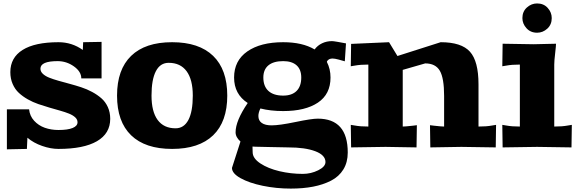

<svg xmlns="http://www.w3.org/2000/svg" viewBox="-20 -855 3359 1115"><path d="M20 12.2V-220.2H148.9Q152.8 -181.6 178.2 -153.8Q203.6 -126 240.2 -113Q276.9 -100.1 319.8 -100.1Q373.5 -100.1 401.9 -111.8Q430.2 -123.5 430.2 -145Q430.2 -161.1 416.7 -173.6Q403.3 -186 380.9 -195.1Q358.4 -204.1 329.1 -212.4Q299.8 -220.7 267.6 -230Q235.4 -239.3 202.9 -250.5Q170.4 -261.7 141.1 -278.3Q111.8 -294.9 89.4 -315.7Q66.9 -336.4 53.5 -367.4Q40 -398.4 40 -436Q40 -520.5 111.6 -565.2Q183.1 -609.9 319.8 -609.9Q397.5 -609.9 460.9 -564.9L462.9 -609.9L569.8 -611.8V-399.9H452.1Q452.1 -439 409.2 -469.5Q366.2 -500 314.9 -500Q214.8 -500 214.8 -456.1Q214.8 -439.5 228.8 -426.3Q242.7 -413.1 266.1 -403.8Q289.6 -394.5 319.8 -386Q350.1 -377.4 383.8 -368.4Q417.5 -359.4 451.2 -348.4Q484.9 -337.4 515.1 -321Q545.4 -304.7 568.8 -284.2Q592.3 -263.7 606.2 -233.2Q620.1 -202.6 620.1 -165Q620.1 -79.6 543 -34.9Q465.8 9.8 319.8 9.8Q274.4 9.8 224.6 -7.6Q174.8 -24.9 139.2 -55.2L136.2 9.8Z M741.5 -69.3Q659.7 -148.4 659.7 -299.8Q659.7 -451.2 741.5 -530.5Q823.2 -609.9 979.5 -609.9Q1135.7 -609.9 1217.8 -530.5Q1299.8 -451.2 1299.8 -299.8Q1299.8 -148.4 1217.8 -69.3Q1135.7 9.8 979.5 9.8Q823.2 9.8 741.5 -69.3ZM859.9 -299.8Q859.9 -207 895.5 -158.4Q931.2 -109.9 999.5 -109.9Q1048.3 -109.9 1074 -158.4Q1099.6 -207 1099.6 -299.8Q1099.6 -392.6 1063.7 -441.4Q1027.8 -490.2 959.5 -490.2Q910.6 -490.2 885.3 -441.7Q859.9 -393.1 859.9 -299.8Z M1327.1 120.1 1376.5 -33.2Q1348.1 -58.1 1348.1 -86.9Q1348.1 -153.3 1418.5 -256.8Q1339.4 -308.1 1339.4 -404.8Q1339.4 -502.9 1416.3 -556.4Q1493.2 -609.9 1624.5 -609.9Q1736.3 -609.9 1807.1 -567.9Q1823.7 -590.8 1850.1 -603.5Q1876.5 -616.2 1908.2 -616.2Q1916 -616.2 1941.4 -611.8L1989.3 -603L1982.4 -499L1947.3 -508.8Q1924.3 -515.1 1912.1 -515.1Q1896.5 -515.1 1887.5 -508.3Q1878.4 -501.5 1878.4 -495.1Q1899.4 -454.1 1899.4 -404.8Q1899.4 -308.1 1826.2 -259Q1752.9 -210 1624.5 -210Q1551.3 -210 1492.2 -225.1Q1480.5 -201.2 1480.5 -181.2Q1480.5 -154.8 1500.2 -140.9Q1520 -127 1557.1 -127Q1602.5 -127 1696.3 -146.5Q1790 -166 1825.2 -166Q1999.5 -166 1999.5 30.8Q1999.5 87.4 1974.1 128.9Q1948.7 170.4 1902.6 194.1Q1856.4 217.8 1798.3 229Q1740.2 240.2 1668.5 240.2Q1584.5 240.2 1505.6 223.9Q1426.8 207.5 1377 179.7Q1327.1 151.9 1327.1 120.1ZM1446.3 -3.9 1447.3 29.8Q1447.8 64.9 1492.2 94.2Q1536.6 123.5 1602.8 139.2Q1668.9 154.8 1738.3 154.8Q1786.1 154.8 1828.1 133.8Q1870.1 112.8 1870.1 85.9Q1870.1 45.9 1811.3 23.4Q1752.4 1 1654.3 1Q1610.4 1 1551.3 -1Q1492.2 -2.9 1465.3 -2.9Q1454.1 -2.9 1446.3 -3.9ZM1509.3 -404.8Q1509.3 -354 1538.8 -326.9Q1568.4 -299.8 1624.5 -299.8Q1675.3 -299.8 1702.4 -326.9Q1729.5 -354 1729.5 -404.8Q1729.5 -451.2 1702.4 -475.6Q1675.3 -500 1624.5 -500Q1568.4 -500 1538.8 -475.6Q1509.3 -451.2 1509.3 -404.8Z M2017.1 -129.9 2041 -126Q2072.3 -120.1 2119.1 -120.1V-480Q2072.3 -480 2041 -474.1L2017.1 -470.2L2019 -600.1L2239.3 -609.9L2288.1 -529.8L2539.1 -609.9Q2659.7 -609.9 2709.2 -554.7Q2758.8 -499.5 2758.8 -365.2V-120.1Q2805.7 -120.1 2836.9 -126L2860.8 -129.9L2858.9 1L2659.2 -2L2479 1L2477.1 -127.9L2501 -125Q2543.9 -120.1 2559.1 -120.1V-297.9Q2559.1 -401.4 2534.2 -444.1Q2509.3 -486.8 2449.2 -486.8L2318.8 -449.2V-120.1Q2334 -120.1 2377 -125L2400.9 -127.9L2398.9 1L2219.2 -2L2019 1Z M2897 -129.9 2920.9 -126Q2952.1 -120.1 2999 -120.1V-480Q2952.1 -480 2920.9 -474.1L2897 -470.2L2898.9 -601.1L3079.1 -598.1L3209 -601.1Q3209 -589.4 3203.9 -545.4Q3198.7 -501.5 3198.7 -480V-120.1Q3245.6 -120.1 3276.9 -126L3300.8 -129.9L3298.8 1L3099.1 -2L2898.9 1ZM3013.7 -750Q3013.7 -788.1 3039.8 -811.5Q3065.9 -835 3099.1 -835Q3137.2 -835 3160.6 -809.1Q3184.1 -783.2 3184.1 -750Q3184.1 -711.9 3158.2 -688.5Q3132.3 -665 3099.1 -665Q3061 -665 3037.4 -691.2Q3013.7 -717.3 3013.7 -750Z"/></svg>

Font: Zantroke
Style: Regular
Weight: 500
Foundry: gluk
Version: Version 0.36